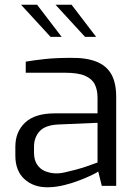

<svg xmlns="http://www.w3.org/2000/svg" viewBox="-20 -787 585 813"><path d="M180 6Q121 6 83 -29Q45 -64 45 -128V-166Q45 -229 86.5 -268Q128 -307 212 -307H393V-373Q393 -406 381.5 -429.5Q370 -453 340.5 -466Q311 -479 255 -479H89V-526Q124 -532 170.5 -537Q217 -542 280 -542Q345 -543 388 -526Q431 -509 451.5 -472.5Q472 -436 472 -377V0H411L396 -61Q392 -57 371.5 -47Q351 -37 319.5 -24.5Q288 -12 251.5 -3Q215 6 180 6ZM213 -53Q231 -52 254 -57Q277 -62 301 -68.5Q325 -75 345.5 -82Q366 -89 379 -94Q392 -99 393 -99V-267L230 -260Q173 -258 148.5 -232Q124 -206 124 -165V-141Q124 -109 137.5 -89.5Q151 -70 171.5 -62Q192 -54 213 -53ZM340 -631 215 -767H283L387 -631ZM194 -631 69 -767H137L241 -631Z"/></svg>

Font: Exo Thin
Style: Regular
Weight: 400
Version: Version 2.000